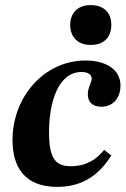

<svg xmlns="http://www.w3.org/2000/svg" viewBox="-20 -718 492 752"><path d="M204 14C311 14 373 -41 416 -109L388 -131C359 -94 317 -67 258 -67C202 -67 172 -91 172 -199C172 -320 209 -436 299 -436C329 -436 339 -423 339 -410C339 -394 324 -376 324 -349C324 -316 345 -300 377 -300C428 -300 452 -341 452 -382C452 -446 395 -481 315 -481C154 -481 29 -340 29 -169C29 -67 74 14 204 14ZM335 -542C388 -542 416 -573 416 -621C416 -667 388 -698 335 -698C284 -698 255 -667 255 -620C255 -573 285 -542 335 -542Z"/></svg>

Font: STIX Two Text
Style: Bold Italic
Weight: 700
Italic angle: -12°
Designer: Ross Mills, John Hudson & Paul Hanslow, Tiro Typeworks Ltd; with prior portions MicroPress Inc. and Coen Hoffman, Elsevi
Foundry: Tiro Typeworks Ltd
Version: Version 2.13 b171